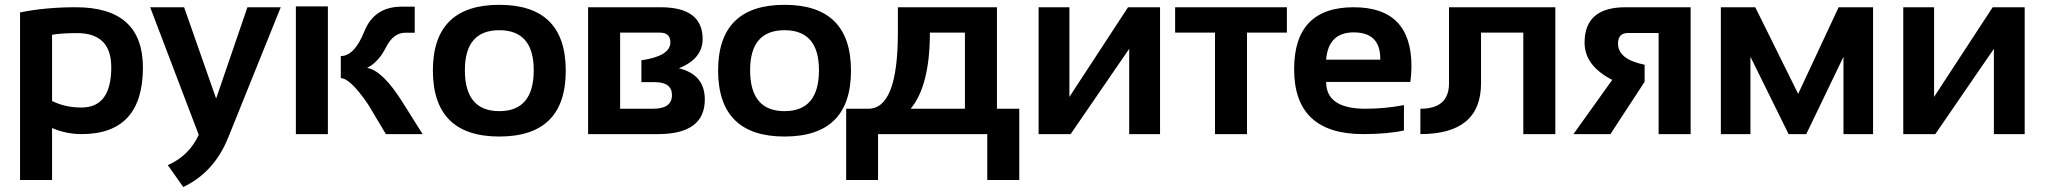

<svg xmlns="http://www.w3.org/2000/svg" viewBox="-20 -542 8264 776"><path d="M190.4 -133.8Q243.7 -107.4 309.1 -107.4Q429.7 -107.4 429.7 -270Q429.7 -408.2 292 -408.2Q227.1 -408.2 190.4 -401.4ZM61 -491.7Q163.1 -512.7 286.6 -512.7Q557.6 -512.7 557.6 -269Q557.6 0 309.6 0Q248 0 190.4 -24.4V185.5H61Z M586.9 -512.7H724.1L853.5 -143.6L980 -512.7H1114.7L901.9 15.1Q845.2 154.8 720.7 213.9L658.2 125.5Q744.1 87.9 783.2 2.9Z M1305.2 -516.1V0H1175.8V-516.1ZM1539.6 0 1467.8 -120.1Q1395.5 -226.1 1357.4 -226.1V-315.4Q1412.6 -315.4 1452.6 -415.3Q1492.7 -515.1 1604 -515.1H1656.2V-409.7H1617.7Q1569.8 -409.7 1540 -350.6Q1510.3 -291.5 1463.9 -267.6Q1526.4 -257.3 1606.9 -128.9L1688 0Z M1729.5 -256.3Q1729.5 -522.5 1998 -522.5Q2266.6 -522.5 2266.6 -256.3Q2266.6 9.8 1998 9.8Q1730.5 9.8 1729.5 -256.3ZM1998 -92.8Q2137.2 -92.8 2137.2 -258.3Q2137.2 -419.9 1998 -419.9Q1858.9 -419.9 1858.9 -258.3Q1858.9 -92.8 1998 -92.8Z M2356.9 0V-512.7H2649.9Q2819.8 -512.7 2819.8 -384.3Q2819.8 -304.7 2724.1 -266.1Q2828.6 -240.2 2828.6 -140.1Q2828.6 0 2639.6 0ZM2619.6 -102.5Q2695.8 -102.5 2695.8 -157.7Q2695.8 -210 2626 -210H2572.3V-298.3Q2689.5 -315.4 2689.5 -371.1Q2689.5 -410.2 2646.5 -410.2H2486.3V-102.5Z M2882.3 -256.3Q2882.3 -522.5 3150.9 -522.5Q3419.4 -522.5 3419.4 -256.3Q3419.4 9.8 3150.9 9.8Q2883.3 9.8 2882.3 -256.3ZM3150.9 -92.8Q3290 -92.8 3290 -258.3Q3290 -419.9 3150.9 -419.9Q3011.7 -419.9 3011.7 -258.3Q3011.7 -92.8 3150.9 -92.8Z M3660.6 -102.5H3879.9V-410.2H3738.3Q3738.3 -195.8 3660.6 -102.5ZM3399.9 185.5V-102.5H3489.7Q3608.9 -102.5 3608.9 -410.2V-512.7H4009.3V-102.5H4099.6V185.5H3970.2V0H3528.8V185.5Z M4543.9 0V-344.7L4307.1 0H4177.7V-512.7H4302.2V-150.4L4539.1 -512.7H4668.5V0Z M5181.2 -512.7V-410.2H5020V0H4890.6V-410.2H4729.5V-512.7Z M5451.2 -512.7Q5684.6 -512.7 5684.6 -274.4Q5684.6 -242.7 5680.2 -210.9H5339.8Q5339.8 -102.5 5499 -102.5Q5576.7 -102.5 5654.3 -117.2V-14.6Q5586.4 0 5489.3 0Q5210.4 0 5210.4 -262.2Q5210.4 -512.7 5451.2 -512.7ZM5339.8 -300.8H5558.6V-304.7Q5558.6 -411.1 5451.2 -411.1Q5348.6 -411.1 5339.8 -300.8Z M5720.7 -102.5Q5836.4 -102.5 5836.4 -205.1V-512.7H6266.1V0H6136.7V-410.2H5965.8V-205.1Q5965.8 0 5720.7 0Z M6683.6 0V-408.7H6560.1Q6519.5 -408.7 6519.5 -365.7Q6519.5 -302.2 6627 -280.3V-211.4L6488.8 0H6339.4L6496.1 -219.2Q6384.3 -276.4 6384.3 -369.6Q6384.3 -512.7 6549.3 -512.7H6813V0Z M6935.1 0V-512.7H7074.2L7247.6 -162.6L7411.1 -512.7H7550.3V0H7430.7V-312.5L7280.3 0H7209L7054.7 -312.5V0Z M8038.6 0V-344.7L7801.8 0H7672.4V-512.7H7796.9V-150.4L8033.7 -512.7H8163.1V0Z"/></svg>

Font: SansationBold
Style: Bold
Weight: 700
Designer: Bernd Montag
Version: Version 1.301